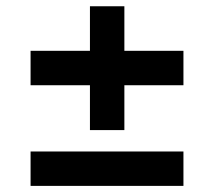

<svg xmlns="http://www.w3.org/2000/svg" viewBox="-20 -608 700 628"><path d="M274.2 -329.2H80V-441.8H274.2V-587.5H386.8V-441.8H580V-329.2H386.8V-182.5H274.2ZM80 -112.5H580V0H80Z"/></svg>

Font: Trafiko Sans Variable
Style: Regular
Weight: 400
Designer: Gumpita Rahayu / Trafiko
Foundry: Tokotype / Trafiko
Version: Version 0.001;FEAKit 1.0